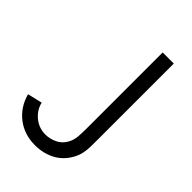

<svg xmlns="http://www.w3.org/2000/svg" viewBox="-220 -805 904 904"><g transform="rotate(45 232.0 -353.0)"><path d="M193 14.3Q121 14.3 69.4 -25.7Q17.8 -65.7 0 -132.7L73.3 -150Q82.5 -110.5 115.3 -83.2Q148.2 -56 192.3 -56Q220.3 -56 249.2 -69.5Q278.2 -83 294.3 -114Q305.3 -135.5 307.2 -160.8Q309 -186.2 309 -221.3V-720H383V-221.3Q383 -191.5 382.6 -167.2Q382.2 -142.8 377.4 -120.8Q372.7 -98.7 359.7 -76Q333.5 -30.3 289.7 -8Q245.8 14.3 193 14.3Z"/></g></svg>

Font: Manrope ExtraLight
Style: Regular
Weight: 200
Designer: Mikhail Sharanda
Foundry: Mikhail Sharanda
Version: Version 4.505